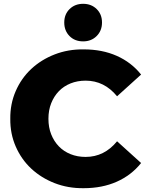

<svg xmlns="http://www.w3.org/2000/svg" viewBox="-20 -973 778 1007"><path d="M34 -350Q33 -428 62.5 -495.5Q92 -563 144 -611.5Q196 -660 266.5 -687.5Q337 -715 419 -714Q516 -714 592.5 -680Q669 -646 720 -582L594 -468Q527 -550 429 -550Q386 -550 350 -535.5Q314 -521 288.5 -494.5Q263 -468 248.5 -431.5Q234 -395 234 -350Q234 -305 248.5 -268.5Q263 -232 288.5 -205.5Q314 -179 350 -164.5Q386 -150 429 -150Q527 -150 594 -232L720 -118Q669 -54 592.5 -20Q516 14 419 14Q337 15 266.5 -12.5Q196 -40 144 -88.5Q92 -137 62.5 -204.5Q33 -272 34 -350ZM317 -855Q317 -898 345 -925.5Q373 -953 416 -953Q459 -953 487 -925.5Q515 -898 515 -855Q515 -812 487 -784Q459 -756 416 -756Q372 -756 344.5 -784Q317 -812 317 -855Z"/></svg>

Font: CMG Sans ExtraBold
Style: Regular
Weight: 800
Designer: Julieta Ulanovsky
Foundry: Julieta Ulanovsky
Version: Version 7.200